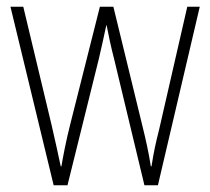

<svg xmlns="http://www.w3.org/2000/svg" viewBox="-20 -549 623 569"><path d="M318 -375 408 0H448L572 -529H535L452 -167C441 -123 436 -101 429 -56H427C421 -95 412 -136 402 -176L316 -529H276L188 -180C176 -133 167 -86 162 -56H160C152 -93 144 -131 133 -178L49 -529H11L139 0H180L273 -375C281 -408 288 -442 295 -474H296C302 -442 309 -410 318 -375Z"/></svg>

Font: Noto Sans Devanagari Condensed ExtraLight
Style: Regular
Weight: 200
Width: 3
Designer: Jelle Bosma - Monotype Design Team
Foundry: Monotype Imaging Inc.
Version: Version 2.004